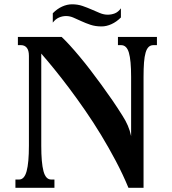

<svg xmlns="http://www.w3.org/2000/svg" viewBox="-20 -891 818 911"><path d="M589.4 0Q563 -64 529.5 -127.2Q496.1 -190.4 459.5 -250.7Q422.9 -311 384 -367.2Q345.2 -423.3 308.1 -472.7Q271 -522 237.1 -563.7Q203.1 -605.5 175.8 -636.7V-199.2Q175.8 -118.7 186.3 -78.9Q196.8 -39.1 223.1 -39.1H238.3V0H53.2V-39.1H70.3Q95.7 -39.1 106.4 -79.1Q117.2 -119.1 117.2 -199.7V-626Q117.2 -652.3 106.9 -664.6Q96.7 -676.8 79.6 -676.8H64.9V-715.8H272.5Q289.6 -699.7 311.3 -676Q333 -652.3 357.4 -623Q381.8 -593.8 408 -559.8Q434.1 -525.9 460.4 -489.7Q486.8 -453.6 512.5 -416.3Q538.1 -378.9 561 -342.3Q576.2 -318.8 586.4 -295.2Q596.7 -271.5 602.1 -245.1V-526.4Q602.1 -605 591.6 -640.9Q581.1 -676.8 554.7 -676.8H539.6V-715.8H724.6V-676.8H707.5Q694.3 -676.8 685.3 -668.2Q676.3 -659.7 670.9 -641.4Q665.5 -623 663.3 -594.5Q661.1 -565.9 661.1 -525.9V0ZM230.5 -828.1Q251 -849.1 274.9 -859.9Q298.8 -870.6 321.8 -870.6Q348.6 -870.6 371.3 -862.8Q394 -855 414.6 -845.9Q435.1 -836.9 453.9 -829.1Q472.7 -821.3 491.2 -821.3Q508.8 -821.3 524.9 -827.6Q541 -834 553.7 -851.6V-808.1Q532.7 -787.1 508.8 -776.4Q484.9 -765.6 461.9 -765.6Q432.6 -765.6 409.4 -773.4Q386.2 -781.2 366.5 -790.3Q346.7 -799.3 329.1 -807.1Q311.5 -814.9 293.5 -814.9Q276.4 -814.9 260 -807.9Q243.7 -800.8 230.5 -783.7Z"/></svg>

Font: Arian AMU Serif
Style: Bold
Weight: 700
Designer: Ruben Hakobyan (Tarumian)
Foundry: Ruben Hakobyan (Tarumian)
Version: Version 1.002